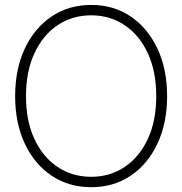

<svg xmlns="http://www.w3.org/2000/svg" viewBox="-20 -757 746 786"><path d="M353.5 9.3Q261.2 9.3 190.9 -38.1Q120.6 -85.4 81.3 -169.4Q42 -253.4 42 -363.3Q42 -474.1 81.5 -558.1Q121.1 -642.1 191.2 -689.5Q261.2 -736.8 353.5 -736.8Q445.3 -736.8 515.1 -689.5Q585 -642.1 624.5 -558.1Q664.1 -474.1 664.1 -363.3Q664.1 -252.9 624.5 -168.9Q585 -85 515.1 -37.8Q445.3 9.3 353.5 9.3ZM353.5 -33.2Q430.2 -33.2 490.5 -73.7Q550.8 -114.3 585.2 -188.2Q619.6 -262.2 619.6 -363.3Q619.6 -464.4 585.2 -538.8Q550.8 -613.3 490.5 -653.8Q430.2 -694.3 353.5 -694.3Q276.4 -694.3 216.1 -654.1Q155.8 -613.8 121.1 -539.3Q86.4 -464.8 86.4 -363.3Q86.4 -262.7 120.6 -188.7Q154.8 -114.7 215.1 -74Q275.4 -33.2 353.5 -33.2Z"/></svg>

Font: Inter Display ExtraLight
Style: Regular
Weight: 200
Designer: Rasmus Andersson
Foundry: rsms
Version: Version 4.000;git-a52131595